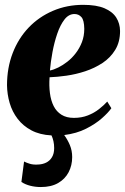

<svg xmlns="http://www.w3.org/2000/svg" viewBox="-20 -549 516 794"><path d="M149 224.5Q126 224.5 105.2 219.2Q84.5 214 68.5 203.5L79.5 119Q90.5 124.5 104 128.5Q117.5 132.5 136 131.5Q155.5 131 170.8 123.5Q186 116 195 101Q204 86 204 63.5Q204 48 201 34.8Q198 21.5 193 11Q144.5 8.5 109.8 -10Q75 -28.5 52.8 -57.8Q30.5 -87 20 -123Q9.5 -159 9 -196.5Q9 -268.5 32.5 -329.5Q56 -390.5 98.5 -435Q141 -479.5 198.8 -504.2Q256.5 -529 324 -529Q379 -529 412.2 -514.8Q445.5 -500.5 460.8 -476.2Q476 -452 476.5 -421Q476.5 -375.5 456.5 -342.8Q436.5 -310 403.8 -288.5Q371 -267 332.2 -254.2Q293.5 -241.5 254.5 -236Q215.5 -230.5 185 -229.5Q182.5 -194.5 186.5 -163.8Q190.5 -133 202 -110.2Q213.5 -87.5 234.2 -74.5Q255 -61.5 285.5 -61.5Q317.5 -61.5 343.5 -71.8Q369.5 -82 389.5 -97.8Q409.5 -113.5 423.5 -129L440.5 -101.5Q428 -83.5 401.5 -60Q375 -36.5 336 -16.8Q297 3 245.5 9.5Q259.5 28.5 269 51.2Q278.5 74 278.5 100.5Q278.5 135 263.8 163.2Q249 191.5 220.2 208Q191.5 224.5 149 224.5ZM186.5 -257.5Q202 -260.5 220.8 -269.8Q239.5 -279 258.5 -293.8Q277.5 -308.5 293.2 -329Q309 -349.5 318.8 -374.8Q328.5 -400 328.5 -430Q328 -465.5 316.8 -478.2Q305.5 -491 288 -491Q264 -491 246.5 -468.2Q229 -445.5 216.8 -409.8Q204.5 -374 197 -333.5Q189.5 -293 186.5 -257.5Z"/></svg>

Font: Merriweather 120pt Black
Style: Italic
Weight: 900
Italic angle: -7.8°
Version: Version 2.101